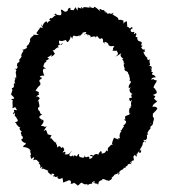

<svg xmlns="http://www.w3.org/2000/svg" viewBox="-20 -616 574 653"><path d="M268 -497C265 -502 275 -505 282 -490C272 -505 276 -493 278 -499C289 -494 290 -494 287 -489C307 -496 307 -489 304 -485C304 -498 315 -483 307 -494C314 -495 313 -484 323 -483C318 -486 334 -491 330 -472C335 -481 324 -476 338 -466C340 -467 335 -465 335 -473C337 -476 353 -467 348 -463C361 -455 355 -461 369 -459C358 -445 370 -454 362 -444C377 -442 378 -443 369 -451C382 -439 387 -430 371 -424C385 -426 389 -437 393 -433C385 -430 394 -418 400 -417C391 -413 399 -416 401 -404C397 -395 405 -406 403 -399C399 -399 400 -383 411 -379C413 -377 414 -381 402 -383C409 -367 410 -367 405 -376C423 -369 411 -366 419 -362C419 -352 426 -347 418 -339C422 -342 415 -345 422 -342C432 -334 415 -332 418 -316C430 -323 421 -313 424 -318C415 -307 426 -296 434 -296C434 -292 434 -301 426 -293C431 -277 426 -287 419 -281C423 -268 421 -270 429 -277C420 -258 433 -255 421 -252C428 -250 430 -255 420 -247C420 -235 415 -233 419 -237C423 -237 414 -227 423 -231C420 -222 408 -226 405 -218C408 -200 406 -216 402 -208C418 -203 401 -189 399 -189C405 -180 401 -191 394 -174C393 -174 393 -173 393 -174C386 -170 390 -171 394 -171C385 -162 386 -151 388 -146C378 -142 374 -157 384 -141C378 -144 372 -145 368 -148C366 -145 361 -132 361 -127C368 -120 363 -121 367 -116C366 -127 358 -126 353 -118C342 -111 350 -108 345 -101C335 -114 347 -101 341 -104C341 -104 340 -95 328 -94C320 -93 332 -99 322 -102C311 -90 317 -90 311 -86C319 -92 305 -97 296 -85C301 -81 292 -96 285 -85C298 -87 299 -80 284 -75C286 -91 273 -78 270 -82C269 -90 268 -86 268 -86C267 -74 252 -84 260 -77C262 -86 246 -74 249 -93C240 -89 239 -75 248 -79C225 -98 230 -79 230 -79C225 -96 230 -82 218 -85C211 -91 224 -98 223 -103C215 -88 205 -90 199 -92C205 -93 204 -106 193 -96C195 -105 200 -102 198 -109C195 -116 192 -118 191 -113C184 -112 187 -126 174 -114C177 -133 161 -124 171 -122C171 -138 171 -137 169 -130C152 -145 156 -152 146 -140C153 -145 153 -159 158 -157C153 -154 136 -162 142 -160C137 -173 138 -179 129 -169C130 -176 143 -190 137 -186C130 -182 135 -187 119 -188C125 -194 136 -209 120 -209C121 -198 114 -216 129 -207C110 -213 109 -221 124 -226C113 -229 118 -238 112 -240C111 -243 104 -248 111 -238C105 -259 117 -248 113 -251C116 -256 112 -263 111 -273C102 -265 112 -276 116 -283C116 -278 109 -295 103 -284C106 -297 118 -291 111 -298C116 -304 107 -304 101 -308C113 -326 112 -322 117 -327C117 -337 117 -340 118 -332C118 -334 108 -342 119 -347C119 -347 124 -345 120 -354C114 -350 111 -360 131 -359C129 -361 125 -374 126 -377C130 -383 123 -382 137 -383C123 -390 127 -389 132 -403C140 -407 144 -405 138 -405C134 -414 135 -406 145 -415C153 -415 150 -412 141 -421C157 -426 158 -439 154 -423C165 -428 169 -435 164 -437C157 -450 157 -444 164 -445C170 -451 177 -458 180 -453C173 -467 182 -459 193 -470C193 -461 178 -460 181 -478C196 -475 187 -476 204 -480C204 -482 207 -470 212 -474C213 -478 216 -476 221 -491C216 -487 219 -485 219 -494C221 -483 238 -490 225 -485C231 -499 229 -494 235 -494C247 -488 256 -505 249 -491C256 -497 253 -496 265 -506C258 -499 256 -507 274 -507ZM268 11C280 10 280 9 276 14C285 13 275 10 296 8C299 10 284 8 301 -1C303 17 298 -1 295 1C300 13 317 4 312 15C318 5 311 1 328 -4C328 3 331 6 327 -6C330 -8 335 -7 344 -2C350 -5 347 1 348 -1C354 -2 351 -1 361 -8C360 -13 354 -6 369 -20C362 -20 377 -24 382 -27C379 -16 389 -23 379 -28C390 -32 391 -23 380 -27C386 -31 395 -40 389 -36C397 -40 400 -39 401 -46C412 -41 402 -52 413 -51C412 -54 416 -62 428 -57C415 -65 433 -71 426 -61C420 -60 434 -76 436 -69C435 -83 430 -81 439 -90C444 -78 447 -85 444 -94C451 -86 439 -94 460 -106C461 -92 452 -96 453 -99C451 -100 463 -112 455 -107C461 -113 468 -131 465 -124C464 -135 477 -139 477 -131C465 -139 467 -143 473 -139C482 -142 481 -151 478 -162C478 -147 473 -156 484 -159C479 -163 482 -168 494 -182C482 -182 488 -189 482 -173C497 -195 499 -185 501 -201C490 -189 488 -202 498 -195C507 -214 504 -215 496 -223C496 -216 497 -224 500 -219C499 -236 501 -227 505 -235C509 -237 514 -245 515 -246C515 -246 515 -255 498 -253C503 -268 515 -265 515 -276C513 -267 509 -278 504 -280C503 -285 516 -287 500 -293C513 -299 516 -298 511 -309C506 -298 518 -309 500 -320C503 -316 500 -315 501 -314C504 -331 513 -334 513 -343C498 -343 509 -350 494 -345C496 -354 510 -353 510 -353C503 -366 498 -357 497 -366C507 -374 490 -367 496 -377C490 -387 491 -391 497 -379C495 -385 500 -392 484 -393C498 -393 483 -404 491 -416C487 -409 478 -412 481 -421C487 -417 479 -421 479 -421C477 -422 468 -433 468 -440C482 -439 463 -444 477 -451C462 -441 464 -454 457 -458C456 -449 472 -464 460 -461C460 -468 466 -471 458 -475C458 -475 445 -474 447 -490C452 -493 438 -484 442 -497C437 -491 448 -495 442 -504C428 -493 440 -504 436 -508C424 -502 418 -517 434 -521C429 -520 429 -528 422 -519C420 -520 411 -533 406 -519C415 -525 413 -530 411 -544C395 -536 409 -545 400 -535C402 -542 398 -537 400 -546C395 -546 394 -552 377 -546C386 -546 384 -551 379 -557C362 -568 364 -566 359 -567C372 -569 359 -558 366 -573C352 -563 357 -576 346 -568C345 -577 336 -572 336 -576C339 -577 336 -582 339 -576C339 -570 334 -587 328 -581C315 -592 317 -580 324 -574C306 -593 299 -595 299 -591C302 -588 291 -591 306 -588C287 -589 281 -593 287 -596C289 -596 284 -590 284 -590C265 -591 261 -597 263 -580C272 -584 255 -586 266 -582C253 -599 255 -589 257 -587C239 -590 248 -598 243 -580C234 -596 240 -594 230 -581C230 -585 233 -579 225 -582C215 -582 222 -583 219 -590C205 -584 215 -585 209 -579C200 -571 195 -582 190 -583C182 -583 193 -575 187 -564C192 -567 181 -560 168 -569C177 -573 169 -572 164 -566C159 -570 167 -566 170 -563C162 -563 155 -548 155 -555C149 -555 143 -546 155 -545C141 -545 145 -539 140 -537C144 -548 129 -544 124 -525C122 -541 117 -528 127 -521C126 -522 120 -521 113 -524C121 -523 111 -516 104 -504C107 -501 100 -503 112 -498C101 -495 90 -502 94 -494C89 -491 89 -494 88 -490C82 -487 80 -479 84 -472C83 -487 78 -469 86 -480C78 -471 75 -459 81 -467C65 -459 71 -450 75 -459C69 -447 59 -448 55 -446C69 -441 54 -447 60 -443C48 -427 53 -424 55 -421C56 -430 49 -415 45 -413C47 -414 43 -404 50 -411C46 -407 35 -394 39 -403C39 -393 33 -387 44 -391C38 -392 40 -374 28 -385C44 -371 29 -379 35 -362V-349C32 -343 25 -356 35 -351C22 -337 38 -328 30 -333C21 -332 36 -317 18 -316C32 -317 20 -319 20 -314C26 -312 17 -297 17 -292C17 -297 25 -289 18 -294C35 -279 28 -280 17 -279C32 -268 33 -273 26 -277C18 -274 27 -252 21 -248C36 -250 27 -259 38 -241C19 -243 32 -246 27 -227C23 -232 25 -226 25 -234C37 -230 25 -220 33 -220C43 -205 44 -203 30 -200C46 -190 46 -193 34 -197C37 -191 44 -182 51 -182C51 -182 38 -182 56 -166C48 -170 51 -161 53 -157C55 -164 53 -154 53 -154C60 -153 59 -142 52 -142C54 -133 69 -127 66 -131C73 -123 57 -124 59 -115C61 -118 80 -112 82 -107C82 -107 76 -105 88 -103C77 -113 85 -103 85 -103C78 -103 90 -89 83 -88C85 -81 85 -76 87 -76C98 -84 98 -84 93 -71C110 -77 103 -67 117 -63C109 -67 119 -62 110 -62C112 -61 121 -54 116 -44C130 -53 123 -49 121 -40C129 -46 127 -40 147 -35C146 -30 145 -38 143 -39C141 -29 144 -30 157 -19C154 -23 152 -28 165 -24C160 -11 156 -23 163 -15C164 -22 168 -7 176 -18C171 -7 186 -4 192 -12C196 3 195 5 191 5C200 4 208 1 200 -3C199 7 203 0 208 0C216 -6 225 -2 220 9C232 10 236 1 229 2C228 4 237 8 247 17C235 2 251 18 241 15C255 12 245 11 258 5C269 15 271 5 264 9Z"/></svg>

Font: Charger Distortion
Style: 1
Weight: 400
Designer: Jasper
Foundry: Cannot Into Space Fonts
Version: Version 0.98